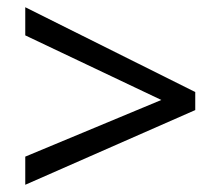

<svg xmlns="http://www.w3.org/2000/svg" viewBox="-20 -628 612 532"><path d="M50 -194 427 -351 50 -530V-608L521 -373V-323L50 -116Z"/></svg>

Font: Noto Sans Tai Le
Style: Regular
Weight: 400
Designer: Monotype Design Team
Foundry: Monotype Imaging Inc.
Version: Version 2.002; ttfautohint (v1.8.4.7-5d5b)